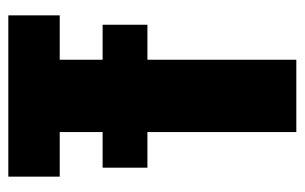

<svg xmlns="http://www.w3.org/2000/svg" viewBox="-152 -562 715 450"><g transform="rotate(-90 205.0 -337.5)"><path d="M36.5 -349V-454H120V-554.5H15.5V-675H393.5V-554.5H289.5V-454H371.5V-349H289.5V0H120V-349Z"/></g></svg>

Font: Anybody Condensed ExtraBold
Style: Regular
Weight: 800
Width: 3
Designer: Tyler Finck
Foundry: Etcetera Type Company
Version: Version 1.010; ttfautohint (v1.8.3) -l 8 -r 50 -G 200 -x 14 